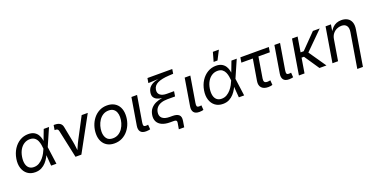

<svg xmlns="http://www.w3.org/2000/svg" viewBox="-26 -1692 5518 2828"><g transform="rotate(-20 2733.0 -278.5)"><path d="M246.6 11.7Q175.8 11.7 127 -24.7Q78.1 -61 57.4 -125Q36.6 -189 50.3 -271Q64.5 -355 105.2 -418.2Q146 -481.4 205.8 -517.1Q265.6 -552.7 336.9 -552.7Q393.1 -552.7 428.7 -532.2Q464.4 -511.7 484.1 -479.2Q503.9 -446.8 511.5 -410.4Q519 -374 519.5 -342.3H551.3L543 -274.4L580.1 0H497.1L475.6 -274.4Q473.6 -300.3 468.3 -334.2Q462.9 -368.2 449 -400.1Q435.1 -432.1 407.5 -453.1Q379.9 -474.1 333.5 -474.1Q285.2 -474.1 244.9 -449.2Q204.6 -424.3 177 -378.4Q149.4 -332.5 139.2 -269Q129.4 -207.5 139.4 -162.1Q149.4 -116.7 178.5 -91.8Q207.5 -66.9 253.9 -66.9Q299.3 -66.9 335.7 -88.4Q372.1 -109.9 399.7 -142.3Q427.2 -174.8 446 -209.7Q464.8 -244.6 475.1 -271.5L579.6 -545.9H662.6L542.5 -271.5L528.8 -206.5H502Q488.8 -174.8 468.3 -137.2Q447.8 -99.6 417.5 -65.7Q387.2 -31.7 345.2 -10Q303.2 11.7 246.6 11.7Z M878.9 0 785.2 -436.5Q780.8 -457 770 -465.6Q759.3 -474.1 736.3 -474.1H724.1L736.3 -549.8H751Q803.2 -549.8 833.5 -530Q863.8 -510.3 871.6 -469.2L919.9 -222.2Q929.7 -171.9 934.6 -121.3Q939.5 -70.8 945.3 -24.9H913.6Q935.5 -71.8 956.3 -121.8Q977.1 -171.9 1003.9 -222.2L1174.3 -545.9H1270L971.2 0Z M1489.3 11.7Q1423.3 11.7 1376 -15.9Q1328.6 -43.5 1303 -93.8Q1277.3 -144 1277.3 -211.4Q1277.3 -276.4 1297.6 -337.4Q1317.9 -398.4 1356.2 -447Q1394.5 -495.6 1449 -524.2Q1503.4 -552.7 1571.8 -552.7Q1637.7 -552.7 1685.5 -525.4Q1733.4 -498 1759 -447.8Q1784.7 -397.5 1784.7 -329.1Q1784.7 -263.2 1764.2 -202.1Q1743.7 -141.1 1704.8 -92.8Q1666 -44.4 1611.6 -16.4Q1557.1 11.7 1489.3 11.7ZM1491.2 -66.9Q1541.5 -66.9 1579.8 -90.3Q1618.2 -113.8 1644 -152.1Q1669.9 -190.4 1683.1 -236.3Q1696.3 -282.2 1696.3 -327.1Q1696.3 -368.7 1683.1 -401.9Q1669.9 -435.1 1642.1 -454.6Q1614.3 -474.1 1569.3 -474.1Q1519.5 -474.1 1481.4 -450.7Q1443.4 -427.2 1417.5 -388.7Q1391.6 -350.1 1378.4 -304Q1365.2 -257.8 1365.2 -212.4Q1365.2 -150.9 1395 -108.9Q1424.8 -66.9 1491.2 -66.9Z M1985.8 3.9Q1924.3 3.9 1899.2 -28.8Q1874 -61.5 1883.8 -121.1L1954.1 -545.9H2042.5L1975.6 -143.1Q1969.2 -106 1975.6 -90.3Q1981.9 -74.7 2009.8 -74.7Q2023.9 -74.7 2031.5 -75.7Q2039.1 -76.7 2045.4 -78.6L2050.8 -4.4Q2040 -1.5 2022.7 1.2Q2005.4 3.9 1985.8 3.9Z M2447.8 140.1 2463.9 45.9Q2466.8 28.3 2463.1 18.3Q2459.5 8.3 2448 4.2Q2436.5 0 2415 0H2362.3Q2286.6 0 2235.8 -23.2Q2185.1 -46.4 2163.1 -89.8Q2141.1 -133.3 2150.9 -193.4Q2161.1 -253.9 2194.1 -291.3Q2227.1 -328.6 2272.5 -348.4Q2317.9 -368.2 2365.7 -375.2Q2413.6 -382.3 2453.6 -382.3L2451.7 -372.1Q2411.6 -372.1 2371.1 -377Q2330.6 -381.8 2298.1 -396.2Q2265.6 -410.6 2249 -438.7Q2232.4 -466.8 2239.7 -512.7Q2248.5 -567.9 2282.7 -599.6Q2316.9 -631.3 2363.8 -646Q2410.6 -660.6 2457 -663.6V-661.1L2258.8 -652.8L2271.5 -727.5H2660.2L2648.9 -657.2L2580.6 -653.3Q2466.3 -647 2403.6 -616.9Q2340.8 -586.9 2330.1 -524.4Q2320.8 -470.7 2356 -441.2Q2391.1 -411.6 2461.9 -411.6H2573.7L2561 -333.5H2439.9Q2383.3 -333.5 2341.1 -318.4Q2298.8 -303.2 2273.4 -274.4Q2248 -245.6 2240.7 -204.1Q2230.5 -144.5 2267.1 -110.6Q2303.7 -76.7 2384.8 -76.7H2428.2Q2495.6 -76.7 2527.1 -48.8Q2558.6 -21 2547.9 44.4L2532.2 140.1Z M2820.8 3.9Q2759.3 3.9 2734.1 -28.8Q2709 -61.5 2718.8 -121.1L2789.1 -545.9H2877.4L2810.5 -143.1Q2804.2 -106 2810.5 -90.3Q2816.9 -74.7 2844.7 -74.7Q2858.9 -74.7 2866.5 -75.7Q2874 -76.7 2880.4 -78.6L2885.7 -4.4Q2875 -1.5 2857.7 1.2Q2840.3 3.9 2820.8 3.9Z M3189 11.7Q3118.2 11.7 3069.3 -24.7Q3020.5 -61 2999.8 -125Q2979 -189 2992.7 -271Q3006.8 -355 3047.6 -418.2Q3088.4 -481.4 3148.2 -517.1Q3208 -552.7 3279.3 -552.7Q3335.4 -552.7 3371.1 -532.2Q3406.7 -511.7 3426.5 -479.2Q3446.3 -446.8 3453.9 -410.4Q3461.4 -374 3461.9 -342.3H3493.7L3485.4 -274.4L3522.5 0H3439.5L3418 -274.4Q3416 -300.3 3410.6 -334.2Q3405.3 -368.2 3391.4 -400.1Q3377.4 -432.1 3349.9 -453.1Q3322.3 -474.1 3275.9 -474.1Q3227.5 -474.1 3187.3 -449.2Q3147 -424.3 3119.4 -378.4Q3091.8 -332.5 3081.5 -269Q3071.8 -207.5 3081.8 -162.1Q3091.8 -116.7 3120.8 -91.8Q3149.9 -66.9 3196.3 -66.9Q3241.7 -66.9 3278.1 -88.4Q3314.5 -109.9 3342 -142.3Q3369.6 -174.8 3388.4 -209.7Q3407.2 -244.6 3417.5 -271.5L3522 -545.9H3605L3484.9 -271.5L3471.2 -206.5H3444.3Q3431.2 -174.8 3410.6 -137.2Q3390.1 -99.6 3359.9 -65.7Q3329.6 -31.7 3287.6 -10Q3245.6 11.7 3189 11.7ZM3268.6 -617.2 3309.1 -760.7H3403.3L3329.6 -617.2Z M3899.9 6.8Q3830.1 6.8 3795.9 -30Q3761.7 -66.9 3772.9 -134.8L3828.6 -467.3H3648.9L3661.6 -545.9H4107.9L4095.2 -467.3H3916.5L3862.8 -141.6Q3856.9 -106 3868.4 -88.6Q3879.9 -71.3 3915 -71.3Q3923.3 -71.3 3936.5 -73.2Q3949.7 -75.2 3960.9 -77.1L3966.3 -2.9Q3953.1 1.5 3935.5 4.2Q3918 6.8 3899.9 6.8Z M4227.1 3.9Q4165.5 3.9 4140.4 -28.8Q4115.2 -61.5 4125 -121.1L4195.3 -545.9H4283.7L4216.8 -143.1Q4210.4 -106 4216.8 -90.3Q4223.1 -74.7 4251 -74.7Q4265.1 -74.7 4272.7 -75.7Q4280.3 -76.7 4286.6 -78.6L4292 -4.4Q4281.2 -1.5 4263.9 1.2Q4246.6 3.9 4227.1 3.9Z M4559.1 -545.9 4468.8 0H4380.9L4471.2 -545.9ZM4905.8 -545.9 4590.8 -233.4H4474.1L4486.8 -311.5H4569.3L4798.8 -545.9ZM4703.1 0 4543.5 -235.8 4602.1 -305.7 4812.5 0Z M5048.8 -327.1 4994.6 0H4906.7L4997.1 -545.9H5081.5L5060.1 -413.6H5047.9Q5073.2 -464.8 5103.3 -495.4Q5133.3 -525.9 5168.7 -539.3Q5204.1 -552.7 5244.6 -552.7Q5299.8 -552.7 5339.1 -530Q5378.4 -507.3 5395.8 -461.7Q5413.1 -416 5401.4 -346.7L5310.1 204.1H5221.7L5312 -339.4Q5322.8 -403.3 5298.1 -438.5Q5273.4 -473.6 5216.8 -473.6Q5178.2 -473.6 5142.6 -456.5Q5106.9 -439.5 5081.8 -407Q5056.6 -374.5 5048.8 -327.1Z"/></g></svg>

Font: Inter
Style: Italic
Weight: 400
Italic angle: -9.3988°
Designer: Rasmus Andersson
Foundry: rsms
Version: Version 4.001;git-66647c0bb